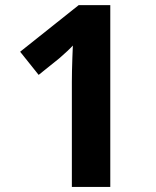

<svg xmlns="http://www.w3.org/2000/svg" viewBox="-20 -734 612 754"><path d="M413.1 0H262.2V-413.1Q262.2 -430.2 262.7 -455.3Q263.2 -480.5 264.2 -507.1Q265.1 -533.7 266.1 -555.2Q260.7 -548.8 244.4 -533.4Q228 -518.1 213.9 -505.9L131.8 -439.9L59.1 -530.8L289.1 -713.9H413.1Z"/></svg>

Font: Wonky
Style: Regular
Weight: 400
Designer: Monotype Design Team
Foundry: Monotype Imaging Inc.
Version: Version 3.000